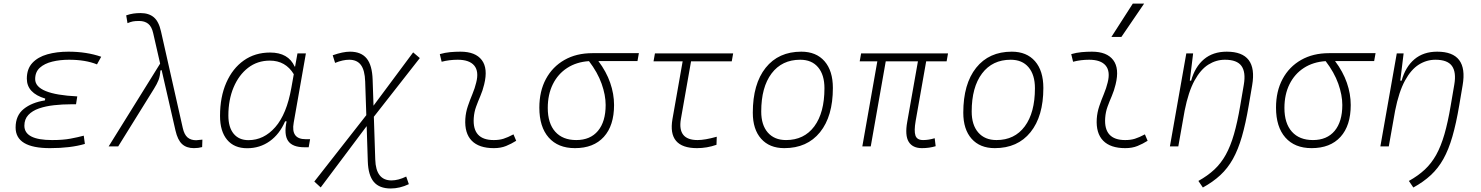

<svg xmlns="http://www.w3.org/2000/svg" viewBox="-20 -815 8243 1069"><path d="M258.3 9.8Q66.9 9.8 66.9 -105Q66.9 -171.9 112.1 -208.3Q157.2 -244.6 230 -255.9L231.9 -266.1Q129.4 -296.9 129.4 -377Q129.4 -431.6 160.2 -464.6Q190.9 -497.6 243.4 -512.5Q295.9 -527.3 360.8 -527.3Q461.9 -527.3 543.5 -499L520 -456.5Q456.1 -482.4 363.8 -482.4Q314 -482.4 271 -471.9Q228 -461.4 201.9 -438Q175.8 -414.6 175.8 -374.5Q175.8 -289.6 410.2 -278.3L403.3 -234.4H375.5Q327.1 -234.4 280.8 -229.2Q234.4 -224.1 197 -211.2Q159.7 -198.2 137.7 -174.8Q115.7 -151.4 115.7 -115.2Q115.7 -35.2 270 -35.2Q330.6 -35.2 372.1 -43Q413.6 -50.8 446.3 -59.6L452.6 -13.7Q372.6 9.8 258.3 9.8Z M1059.6 9.8Q1018.6 9.8 993.9 -12.7Q969.2 -35.2 957 -88.4L879.9 -424.8L873 -422.4Q871.1 -391.1 862.8 -369.6Q854.5 -348.1 837.4 -320.8L638.2 0H585L871.6 -460.9L833 -629.9Q824.7 -667.5 804.9 -682.9Q785.2 -698.2 754.9 -698.2Q732.9 -698.2 720.2 -695.8Q707.5 -693.4 689.9 -686L682.6 -729.5Q704.1 -736.8 722.7 -739.5Q741.2 -742.2 762.7 -742.2Q808.6 -742.2 836.4 -718.8Q864.3 -695.3 876.5 -639.6L997.6 -102.5Q1005.9 -65.4 1024.2 -49.8Q1042.5 -34.2 1072.3 -34.2Q1079.6 -34.2 1106.9 -37.6L1105.5 3.9Q1084.5 9.8 1059.6 9.8Z M1623 -444.3 1636.2 -517.6H1683.1L1615.2 -131.8Q1598.6 -40 1681.6 -40H1706.5L1698.7 4.9H1675.3Q1608.4 4.9 1584.2 -30.3Q1560.1 -65.4 1575.7 -139.6H1567.4Q1536.6 -67.9 1481.7 -28.8Q1426.8 10.3 1356 10.3Q1283.7 10.3 1244.4 -36.9Q1205.1 -84 1205.1 -169.4Q1205.1 -275.4 1240 -354.7Q1274.9 -434.1 1337.4 -478.3Q1399.9 -522.5 1483.9 -522.5Q1585.4 -522.5 1620.6 -444.3ZM1482.4 -477.5Q1413.1 -477.5 1361.3 -437.5Q1309.6 -397.5 1280.5 -328.4Q1251.5 -259.3 1251.5 -171.9Q1251.5 -106 1281 -70.3Q1310.5 -34.7 1363.3 -34.7Q1449.2 -34.7 1512.7 -107.2Q1576.2 -179.7 1602.1 -325.7L1615.7 -401.9Q1569.8 -477.5 1482.4 -477.5Z M1765.6 228.5 1730 195.8 2019.5 -173.8 2013.2 -361.3Q2011.2 -423.8 1989.5 -453.1Q1967.8 -482.4 1924.3 -482.4Q1888.7 -482.4 1845.7 -464.8L1832.5 -507.3Q1889.2 -527.3 1928.7 -527.3Q1990.7 -527.3 2021.5 -489.5Q2052.2 -451.7 2054.7 -371.6L2059.6 -226.6L2280.3 -523.4L2317.4 -491.7L2061.5 -165L2069.3 73.2Q2072.8 189.5 2159.7 189.5Q2197.3 189.5 2241.7 168L2256.3 210.4Q2205.6 234.4 2155.3 234.4Q2092.3 234.4 2061.3 197.8Q2030.3 161.1 2027.8 83.5L2021.5 -112.8Z M2838.9 -66.9 2854 -31.2Q2827.1 -14.2 2797.6 -2.2Q2768.1 9.8 2729.5 9.8Q2647 9.8 2606.4 -31.7Q2565.9 -73.2 2570.8 -153.3Q2573.2 -189.9 2585 -224.4Q2596.7 -258.8 2610.4 -291.5Q2624 -324.2 2631.3 -355Q2647.5 -417.5 2620.4 -450Q2593.3 -482.4 2528.3 -482.4Q2481.9 -482.4 2439 -471.2L2428.7 -513.7Q2457.5 -522 2486.3 -524.7Q2515.1 -527.3 2543.9 -527.3Q2627 -527.3 2662.4 -480.7Q2697.8 -434.1 2675.8 -345.2Q2667.5 -310.5 2654.5 -280.5Q2641.6 -250.5 2630.9 -221.2Q2620.1 -191.9 2617.7 -157.7Q2609.4 -35.2 2729 -35.2Q2759.8 -35.2 2783.2 -42.5Q2806.6 -49.8 2838.9 -66.9Z M3181.2 9.8Q3086.9 9.8 3034.9 -49.3Q2982.9 -108.4 2982.9 -215.8Q2982.9 -307.1 3019.5 -375.2Q3056.2 -443.4 3122.6 -481.2Q3189 -519 3277.8 -519H3537.1L3529.3 -475.1H3311.5Q3356 -416 3377.4 -354Q3398.9 -292 3398.9 -230.5Q3398.9 -115.7 3342 -53Q3285.2 9.8 3181.2 9.8ZM3259.3 -474.6Q3189.9 -470.2 3138.2 -436.8Q3086.4 -403.3 3058.1 -346.2Q3029.8 -289.1 3029.8 -213.9Q3029.8 -128.4 3071.3 -81.8Q3112.8 -35.2 3188.5 -35.2Q3266.6 -35.2 3309.3 -86.4Q3352.1 -137.7 3352.1 -230.5Q3352.1 -285.6 3329.6 -348.9Q3307.1 -412.1 3259.3 -474.6Z M3860.8 9.8Q3695.8 9.8 3724.1 -152.3L3780.8 -473.6H3618.7L3626.5 -517.6H4062L4054.2 -473.6H3827.6L3771 -152.3Q3751 -35.2 3863.8 -35.2Q3904.8 -35.2 3970.7 -53.7L3969.2 -8.8Q3916 9.8 3860.8 9.8Z M4346.7 9.8Q4264.2 9.8 4217.8 -42.5Q4171.4 -94.7 4171.4 -187.5Q4171.4 -347.7 4242.9 -437.5Q4314.5 -527.3 4441.4 -527.3Q4524.4 -527.3 4570.8 -474.1Q4617.2 -420.9 4617.2 -325.2Q4617.2 -167.5 4545.7 -78.9Q4474.1 9.8 4346.7 9.8ZM4356.4 -35.2Q4457 -35.2 4513.7 -111.3Q4570.3 -187.5 4570.3 -323.7Q4570.3 -398.4 4534.9 -440.4Q4499.5 -482.4 4435.5 -482.4Q4333.5 -482.4 4275.9 -406Q4218.3 -329.6 4218.3 -193.8Q4218.3 -119.1 4254.9 -77.1Q4291.5 -35.2 4356.4 -35.2Z M5113.3 9.8Q5061 9.8 5039.3 -25.6Q5017.6 -61 5031.2 -136.7L5090.8 -473.6H4911.6L4828.1 0H4781.2L4864.7 -473.6H4766.6L4774.4 -517.6H5258.3L5250.5 -473.6H5136.7L5078.1 -141.6Q5068.4 -85.9 5076.9 -60.5Q5085.4 -35.2 5119.6 -35.2Q5150.4 -35.2 5184.1 -45.4L5189.5 -1Q5153.8 9.8 5113.3 9.8Z M5518.6 9.8Q5436 9.8 5389.6 -42.5Q5343.3 -94.7 5343.3 -187.5Q5343.3 -347.7 5414.8 -437.5Q5486.3 -527.3 5613.3 -527.3Q5696.3 -527.3 5742.7 -474.1Q5789.1 -420.9 5789.1 -325.2Q5789.1 -167.5 5717.5 -78.9Q5646 9.8 5518.6 9.8ZM5528.3 -35.2Q5628.9 -35.2 5685.5 -111.3Q5742.2 -187.5 5742.2 -323.7Q5742.2 -398.4 5706.8 -440.4Q5671.4 -482.4 5607.4 -482.4Q5505.4 -482.4 5447.8 -406Q5390.1 -329.6 5390.1 -193.8Q5390.1 -119.1 5426.8 -77.1Q5463.4 -35.2 5528.3 -35.2Z M6354.5 -66.9 6369.6 -31.2Q6342.8 -14.2 6313.2 -2.2Q6283.7 9.8 6245.1 9.8Q6162.6 9.8 6122.1 -31.7Q6081.5 -73.2 6086.4 -153.3Q6088.9 -189.9 6100.6 -224.4Q6112.3 -258.8 6126 -291.5Q6139.6 -324.2 6147 -355Q6163.1 -417.5 6136 -450Q6108.9 -482.4 6043.9 -482.4Q5997.6 -482.4 5954.6 -471.2L5944.3 -513.7Q5973.1 -522 6002 -524.7Q6030.8 -527.3 6059.6 -527.3Q6142.6 -527.3 6178 -480.7Q6213.4 -434.1 6191.4 -345.2Q6183.1 -310.5 6170.2 -280.5Q6157.2 -250.5 6146.5 -221.2Q6135.7 -191.9 6133.3 -157.7Q6125 -35.2 6244.6 -35.2Q6275.4 -35.2 6298.8 -42.5Q6322.3 -49.8 6354.5 -66.9ZM6168 -609.4 6287.1 -794.9H6350.1L6223.6 -609.4Z M6493.7 0 6585 -517.6H6623L6604.5 -365.7H6611.8Q6633.3 -442.9 6683.3 -485.1Q6733.4 -527.3 6810.1 -527.3Q6983.9 -527.3 6951.7 -340.3L6932.6 -228Q6915.5 -127 6894.5 -54.4Q6873.5 18.1 6844.5 70.1Q6815.4 122.1 6774.7 159.9Q6733.9 197.8 6677.2 229L6652.3 192.4Q6704.1 163.6 6741.2 128.9Q6778.3 94.2 6804.7 46.6Q6831.1 -1 6850.3 -67.6Q6869.6 -134.3 6885.3 -227.1L6905.3 -344.2Q6917 -413.1 6892.1 -447.8Q6867.2 -482.4 6800.3 -482.4Q6751 -482.4 6707.8 -455.3Q6664.6 -428.2 6630.6 -366.2Q6596.7 -304.2 6575.7 -198.7L6540.5 0Z M7282.7 9.8Q7188.5 9.8 7136.5 -49.3Q7084.5 -108.4 7084.5 -215.8Q7084.5 -307.1 7121.1 -375.2Q7157.7 -443.4 7224.1 -481.2Q7290.5 -519 7379.4 -519H7638.7L7630.9 -475.1H7413.1Q7457.5 -416 7479 -354Q7500.5 -292 7500.5 -230.5Q7500.5 -115.7 7443.6 -53Q7386.7 9.8 7282.7 9.8ZM7360.8 -474.6Q7291.5 -470.2 7239.7 -436.8Q7188 -403.3 7159.7 -346.2Q7131.3 -289.1 7131.3 -213.9Q7131.3 -128.4 7172.9 -81.8Q7214.4 -35.2 7290 -35.2Q7368.2 -35.2 7410.9 -86.4Q7453.6 -137.7 7453.6 -230.5Q7453.6 -285.6 7431.2 -348.9Q7408.7 -412.1 7360.8 -474.6Z M7665.5 0 7756.8 -517.6H7794.9L7776.4 -365.7H7783.7Q7805.2 -442.9 7855.2 -485.1Q7905.3 -527.3 7981.9 -527.3Q8155.8 -527.3 8123.5 -340.3L8104.5 -228Q8087.4 -127 8066.4 -54.4Q8045.4 18.1 8016.4 70.1Q7987.3 122.1 7946.5 159.9Q7905.8 197.8 7849.1 229L7824.2 192.4Q7876 163.6 7913.1 128.9Q7950.2 94.2 7976.6 46.6Q8002.9 -1 8022.2 -67.6Q8041.5 -134.3 8057.1 -227.1L8077.1 -344.2Q8088.9 -413.1 8064 -447.8Q8039.1 -482.4 7972.2 -482.4Q7922.9 -482.4 7879.6 -455.3Q7836.4 -428.2 7802.5 -366.2Q7768.6 -304.2 7747.6 -198.7L7712.4 0Z"/></svg>

Font: Cascadia Mono PL ExtraLight
Style: Italic
Weight: 200
Italic angle: -10°
Monospace: yes
Designer: Aaron Bell
Foundry: Saja Typeworks
Version: Version 2404.023; ttfautohint (v1.8.4)